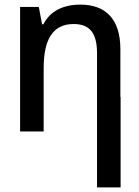

<svg xmlns="http://www.w3.org/2000/svg" viewBox="-20 -569 603 831"><path d="M67 0H169V-274C169 -396 207 -465 299 -465C369 -465 400 -425 400 -338V-149V242H502V-149H501V-356C501 -488 436 -549 328 -549C255 -549 197 -522 168 -464H162L148 -539H67Z"/></svg>

Font: Noto Sans Mono SemiCondensed Medium
Style: Regular
Weight: 500
Width: 4
Designer: Monotype Design Team
Foundry: Monotype Imaging Inc.
Version: Version 2.014